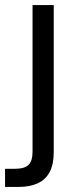

<svg xmlns="http://www.w3.org/2000/svg" viewBox="-48 -521 294 761"><path d="M-28 220V148H11Q49 148 65 132.5Q81 117 81 80V-501H165V82Q165 130 149 160.5Q133 191 101.5 205.5Q70 220 24 220Z"/></svg>

Font: DM Sans 18pt
Style: Regular
Weight: 400
Designer: Colophon Foundry, Jonny Pinhorn
Foundry: Colophon Foundry
Version: Version 4.004;gftools[0.9.30]